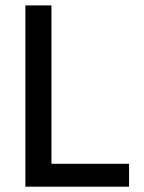

<svg xmlns="http://www.w3.org/2000/svg" viewBox="-20 -700 541 720"><path d="M75.2 -679.7H172.9V-85.9H463.9V0H75.2Z"/></svg>

Font: Inder
Style: Regular
Weight: 400
Designer: Irina Smirnova
Foundry: Irina Smirnova
Version: Version 1.001